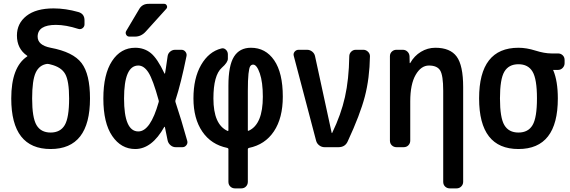

<svg xmlns="http://www.w3.org/2000/svg" viewBox="-20 -785 3040 1024"><path d="M231.4 -444.3Q189.5 -438.5 170.4 -397.5Q151.4 -356.4 151.4 -259.8Q151.4 -157.2 174.8 -117.7Q198.2 -78.1 250 -78.1Q301.8 -78.1 325.2 -117.7Q348.6 -157.2 348.6 -259.8Q348.6 -353.5 327.6 -390.6Q306.6 -427.7 249 -441.4Q248 -442.4 245.1 -442.4Q242.2 -442.4 241.2 -443.4Q238.3 -444.3 231.4 -444.3ZM40 -259.8Q40 -426.8 124 -483.4Q126 -484.4 126 -485.8Q126 -487.3 124 -488.3Q70.3 -525.4 70.3 -595.7Q70.3 -660.2 121.1 -700.2Q171.9 -740.2 265.6 -740.2Q330.1 -740.2 398.4 -720.7Q431.6 -710.9 430.7 -674.8V-655.3Q430.7 -642.6 420.4 -634.8Q410.2 -627 397.5 -630.9Q331.1 -652.3 278.3 -652.3Q181.6 -652.3 180.7 -589.8Q180.7 -543.9 250 -530.3Q370.1 -507.8 415 -448.7Q460 -389.6 460 -259.8Q460 9.8 250 9.8Q40 9.8 40 -259.8Z M855.5 -764.6Q865.2 -764.6 869.6 -755.4Q874 -746.1 867.2 -738.3L757.8 -617.2Q733.4 -589.8 700.2 -589.8H669.9Q658.2 -589.8 652.8 -600.1Q647.5 -610.4 653.3 -620.1L721.7 -735.4Q738.3 -765.6 775.4 -764.6ZM717.8 -435.5Q641.6 -435.5 641.6 -259.8Q641.6 -84 717.8 -84Q782.2 -84 826.2 -240.2Q828.1 -245.1 826.2 -250Q795.9 -360.4 772 -397.9Q748 -435.5 717.8 -435.5ZM701.2 9.8Q626 9.8 578.6 -59.6Q531.2 -128.9 531.2 -259.8Q531.2 -388.7 577.6 -459.5Q624 -530.3 701.2 -530.3Q749 -530.3 784.2 -502Q819.3 -473.6 857.4 -392.6Q858.4 -391.6 859.4 -392.6Q860.4 -393.6 860.4 -394.5Q862.3 -406.2 864.7 -421.4Q867.2 -436.5 869.6 -455.1Q872.1 -473.6 874 -485.4Q876 -500 887.7 -509.8Q899.4 -519.5 914.1 -519.5H947.3Q960.9 -519.5 969.2 -508.8Q977.5 -498 974.6 -485.4Q945.3 -340.8 916 -251Q914.1 -246.1 916 -240.2Q946.3 -149.4 978.5 -34.2Q982.4 -21.5 974.1 -10.7Q965.8 0 953.1 0H917Q901.4 0 889.2 -10.7Q877 -21.5 874 -36.1Q866.2 -78.1 859.4 -107.4Q859.4 -108.4 858.4 -108.9Q857.4 -109.4 856.4 -108.4Q790 9.8 701.2 9.8Z M1301.8 -299.8V-89.8Q1301.8 -85.9 1306.6 -87.9Q1381.8 -122.1 1381.8 -269.5Q1381.8 -346.7 1365.7 -393.6Q1349.6 -440.4 1330.1 -440.4Q1320.3 -440.4 1314.5 -431.6Q1308.6 -422.9 1305.2 -391.1Q1301.8 -359.4 1301.8 -299.8ZM1192.4 3.9Q1106.4 -13.7 1059.1 -83Q1011.7 -152.3 1011.7 -260.3Q1011.7 -368.2 1052.7 -439Q1093.8 -509.8 1160.2 -526.4Q1173.8 -530.3 1184.6 -520Q1195.3 -509.8 1195.3 -495.1V-471.7Q1195.3 -452.1 1163.1 -423.8Q1118.2 -383.8 1118.2 -259.8Q1118.2 -121.1 1193.4 -86.9Q1194.3 -85.9 1196.3 -86.9Q1198.2 -87.9 1198.2 -89.8V-328.1Q1198.2 -435.5 1228 -482.9Q1257.8 -530.3 1318.4 -530.3Q1396.5 -530.3 1442.4 -463.4Q1488.3 -396.5 1488.3 -269.5Q1488.3 -155.3 1440.9 -84.5Q1393.6 -13.7 1307.6 3.9Q1301.8 5.9 1301.8 9.8V184.6Q1301.8 199.2 1292 209.5Q1282.2 219.7 1266.6 219.7H1233.4Q1218.8 219.7 1208.5 210Q1198.2 200.2 1198.2 184.6V9.8Q1198.2 5.9 1192.4 3.9Z M1666 -34.2 1546.9 -486.3Q1543 -499 1551.3 -509.3Q1559.6 -519.5 1573.2 -519.5H1617.2Q1632.8 -519.5 1645 -509.8Q1657.2 -500 1660.2 -485.4L1749 -76.2Q1749 -75.2 1750 -75.2Q1752 -75.2 1752 -77.1Q1798.8 -173.8 1819.8 -267.6Q1840.8 -361.3 1842.8 -484.4Q1842.8 -499 1853 -509.3Q1863.3 -519.5 1877.9 -519.5H1918Q1931.6 -519.5 1942.4 -509.3Q1953.1 -499 1953.1 -485.4Q1951.2 -367.2 1925.8 -270Q1900.4 -172.9 1835 -32.2Q1821.3 0 1785.2 0H1710.9Q1695.3 0 1682.6 -9.8Q1669.9 -19.5 1666 -34.2Z M2094.7 0Q2080.1 0 2069.8 -9.8Q2059.6 -19.5 2059.6 -35.2V-485.4Q2059.6 -500 2069.8 -509.8Q2080.1 -519.5 2094.7 -519.5H2127.9Q2142.6 -519.5 2152.8 -509.8Q2163.1 -500 2164.1 -485.4L2165 -449.2Q2165 -448.2 2166 -448.2Q2168 -448.2 2168 -449.2Q2189.5 -487.3 2225.1 -508.8Q2260.7 -530.3 2301.8 -530.3Q2380.9 -530.3 2415.5 -483.4Q2450.2 -436.5 2450.2 -320.3V184.6Q2450.2 199.2 2439.9 209.5Q2429.7 219.7 2415 219.7H2378.9Q2364.3 219.7 2354 210Q2343.8 200.2 2343.8 184.6V-300.8Q2343.8 -382.8 2327.6 -409.2Q2311.5 -435.5 2267.6 -435.5Q2225.6 -435.5 2196.8 -385.7Q2168 -335.9 2168 -244.1V-35.2Q2168 -20.5 2158.2 -10.3Q2148.4 0 2132.8 0Z M2820.3 -402.8Q2796.9 -442.4 2745.1 -442.4Q2693.4 -442.4 2669.9 -402.8Q2646.5 -363.3 2646.5 -260.3Q2646.5 -157.2 2669.9 -117.7Q2693.4 -78.1 2745.1 -78.1Q2796.9 -78.1 2820.3 -117.7Q2843.8 -157.2 2843.8 -260.3Q2843.8 -363.3 2820.3 -402.8ZM2745.1 -530.3Q2788.1 -530.3 2835.9 -515.1Q2883.8 -500 2920.9 -500H2956.1Q2970.7 -500 2981 -490.2Q2991.2 -480.5 2991.2 -464.8V-448.2Q2991.2 -433.6 2981 -422.9Q2970.7 -412.1 2956.1 -412.1H2930.7H2929.7V-411.1L2930.7 -410.2Q2955.1 -352.5 2955.1 -259.8Q2955.1 9.8 2745.1 9.8Q2535.2 9.8 2535.2 -260.3Q2535.2 -530.3 2745.1 -530.3Z"/></svg>

Font: Rounded-L Mgen+ 1m medium
Style: Regular
Weight: 500
Designer: [Source Han Sans]
Ryoko NISHIZUKA  (kana & ideographs); Paul D. Hunt (Latin, Greek & Cyrillic); Wenlong ZHANG  (bopomofo
Version: Version 1.059.20150602